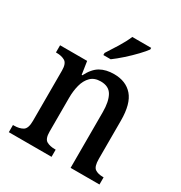

<svg xmlns="http://www.w3.org/2000/svg" viewBox="-178 -893 961 1020"><g transform="rotate(30 302.0 -383.0)"><path d="M23 0V-44H30Q62 -44 83 -56.5Q104 -69 104 -116V-424Q104 -468 83.5 -480Q63 -492 33 -492H28V-536H194L206 -457H210Q236 -508 270.5 -527.5Q305 -547 354 -547Q427 -547 467.5 -500.5Q508 -454 508 -351V-116Q508 -69 526 -56.5Q544 -44 575 -44H579V0H402V-342Q402 -406 382 -442Q362 -478 312 -478Q273 -478 250.5 -455.5Q228 -433 218.5 -396.5Q209 -360 209 -318V-111Q209 -67 229 -55.5Q249 -44 280 -44H285V0ZM253 -619Q274 -651 299 -691.5Q324 -732 338 -766H454V-756Q442 -739 415 -710.5Q388 -682 356 -653.5Q324 -625 298 -606H253Z"/></g></svg>

Font: Noto Serif Sinhala SemiCondensed Medium
Style: Regular
Weight: 500
Width: 4
Designer: Jelle Bosma - Monotype Design Team
Foundry: Monotype Imaging Inc.
Version: Version 2.007; ttfautohint (v1.8.4.7-5d5b)